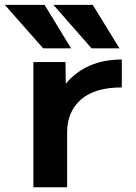

<svg xmlns="http://www.w3.org/2000/svg" viewBox="-66 -784 573 806"><path d="M323.2 -763.7 435.5 -581.1H318.4L158.2 -763.7ZM121.1 -763.7 232.4 -581.1H115.2L-45.9 -763.7ZM74.2 -523.4H209L210 -432.6Q295.9 -534.2 445.3 -534.2V-417Q332 -417 273.9 -366.2Q215.8 -315.4 215.8 -228.5V2H74.2Z"/></svg>

Font: Nasu
Style: Bold
Weight: 700
Designer: Ryoko NISHIZUKA (kana &amp; ideographs); Paul D. Hunt (Latin, Greek &amp; Cyrillic); Wenlong ZHANG (bopomofo); Sandoll C
Version: Version 2014.1215